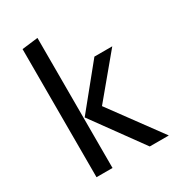

<svg xmlns="http://www.w3.org/2000/svg" viewBox="-181 -854 870 959"><g transform="rotate(-30 254.5 -375.0)"><path d="M184.1 -750V0H91.8V-738.8ZM486.8 -526.9 293 -293.9 508.8 0H398.9L189.9 -288.1L383.8 -526.9Z"/></g></svg>

Font: FiraGO
Style: Regular
Weight: 400
Designer: bBox Type
Foundry: bBox Type GmbH
Version: Version 1.001;PS 001.001;hotconv 1.0.88;makeotf.lib2.5.64775